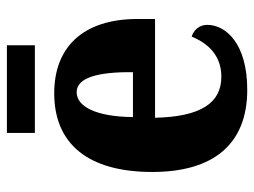

<svg xmlns="http://www.w3.org/2000/svg" viewBox="-110 -616 736 556"><g transform="rotate(-90 258.0 -338.0)"><path d="M151 -605H405V-686H151ZM276 10C410 10 464 -52 464 -106C464 -129 449 -145 430 -151C410 -102 374 -65 314 -65C238 -65 198 -124 195 -257H481V-308C481 -466 399 -549 266 -549C121 -549 38 -453 38 -265C38 -91 116 10 276 10ZM327 -321H197C198 -427 227 -484 269 -484C311 -484 328 -423 327 -321Z"/></g></svg>

Font: Noto Serif Condensed ExtraBold
Style: Regular
Weight: 800
Width: 3
Designer: Monotype Design Team
Foundry: Monotype Imaging Inc.
Version: Version 2.013